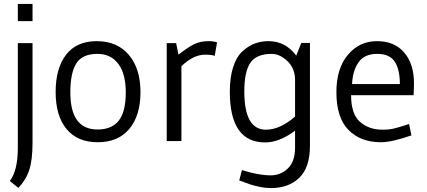

<svg xmlns="http://www.w3.org/2000/svg" viewBox="-20 -720 2182 980"><path d="M146 -700V-612H71V-700ZM30 204Q71 151 71 34V-500H146V10Q146 96 129.5 147Q113 198 74 239Z M477 -445Q400 -445 369.5 -396.5Q339 -348 339 -248Q339 -59 478 -59Q551 -59 586.5 -104.5Q622 -150 622 -248Q622 -343 584 -394Q546 -445 477 -445ZM264 -250Q264 -372 317.5 -441Q371 -510 474 -510Q578 -510 637.5 -440Q697 -370 697 -250Q697 -130 640 -62Q583 6 479 6Q375 6 319.5 -61.5Q264 -129 264 -250Z M906 -382V0H831V-500H879L891 -441Q939 -479 971 -494.5Q1003 -510 1044 -510Q1052 -510 1059 -509.5Q1066 -509 1071 -508Q1076 -507 1080 -506Q1084 -505 1086 -504H1088L1076 -435Q1058 -441 1027 -441Q967 -441 906 -382Z M1486 -53 1479 -48Q1403 7 1333 7Q1153 7 1153 -252Q1153 -325 1170 -377.5Q1187 -430 1217 -457.5Q1247 -485 1279.5 -497.5Q1312 -510 1351 -510Q1437 -510 1492 -436L1518 -501H1562V25Q1562 134 1508 187Q1454 240 1362 240Q1335 240 1306.5 234Q1278 228 1259.5 222Q1241 216 1201 201L1215 148Q1299 175 1362 175Q1412 175 1449 140Q1486 105 1486 34ZM1486 -125V-312Q1486 -371 1447 -408Q1408 -445 1367 -445Q1289 -445 1258 -399.5Q1227 -354 1227 -254Q1227 -58 1337 -58Q1409 -58 1486 -125Z M2091 -234H1772Q1772 -138 1817.5 -98Q1863 -58 1932 -58Q1943 -58 1952.5 -58.5Q1962 -59 1972.5 -60.5Q1983 -62 1989 -63.5Q1995 -65 2007.5 -68.5Q2020 -72 2025 -73.5Q2030 -75 2046 -80Q2062 -85 2068 -87L2080 -29Q1980 6 1924 6Q1821 6 1759 -56.5Q1697 -119 1697 -250Q1697 -370 1755.5 -440Q1814 -510 1905 -510Q1993 -510 2043 -452Q2093 -394 2093 -295Q2093 -268 2091 -234ZM1777 -291H2021Q2021 -365 1995 -405Q1969 -445 1905 -445Q1840 -445 1810 -402Q1780 -359 1777 -291Z"/></svg>

Font: Gudea
Style: Regular
Weight: 400
Designer: Agustina Mingote
Foundry: Agustina Mingote
Version: Version 1.002